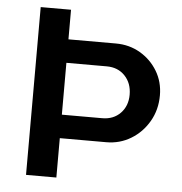

<svg xmlns="http://www.w3.org/2000/svg" viewBox="-50 -734 740 782"><g transform="rotate(5 319.5 -343.0)"><path d="M85 0V-686H209V-565H403Q458 -565 502.5 -539Q547 -513 573.5 -469Q600 -425 600 -370Q600 -311 572.5 -263.5Q545 -216 499.5 -188.5Q454 -161 399 -161H209V0ZM209 -257H374Q420 -257 448.5 -286.5Q477 -316 477 -362Q477 -409 448.5 -439Q420 -469 374 -469H209Z"/></g></svg>

Font: Chivo Medium Medium
Style: Regular
Weight: 500
Version: Version 2.002